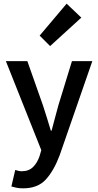

<svg xmlns="http://www.w3.org/2000/svg" viewBox="-20 -824 535 1046"><path d="M106 202Q86 202 71 199Q56 196 42 192L63 102Q70 104 79.5 106.5Q89 109 98 109Q137 109 160.5 85.5Q184 62 196 25L205 -6L12 -491H129L214 -250Q225 -218 235.5 -182.5Q246 -147 257 -112H261Q270 -146 279.5 -181.5Q289 -217 298 -250L372 -491H483L305 22Q274 105 230 153.5Q186 202 106 202ZM253 -573 196 -630 343 -804 423 -728Z"/></svg>

Font: Source Sans Pro SemiBold
Style: Regular
Weight: 600
Designer: Paul D. Hunt
Foundry: Adobe Systems Incorporated
Version: Version 2.045;hotconv 1.0.109;makeotfexe 2.5.65596